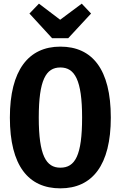

<svg xmlns="http://www.w3.org/2000/svg" viewBox="-20 -1013 661 1050"><path d="M427 -993 309 -905 193 -993 141 -939 265 -804H353L478 -939ZM310 -758C136 -758 34 -629 34 -370C34 -106 136 17 310 17C485 17 586 -110 586 -370C586 -635 484 -758 310 -758ZM310 -644C389 -644 429 -575 429 -370C429 -163 391 -96 310 -96C232 -96 192 -163 192 -370C192 -575 231 -644 310 -644Z"/></svg>

Font: Glow Sans TC Compressed
Style: Bold
Weight: 700
Width: 2
Designer: Ryoko NISHIZUKA (kana, bopomofo & ideographs); Paul D. Hunt (Latin, Greek & Cyrillic); Sandoll Communications, Soo-young
Version: Version 0.93